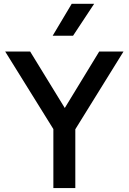

<svg xmlns="http://www.w3.org/2000/svg" viewBox="-20 -964 660 984"><path d="M253.5 0V-302.5L6.5 -700H134.5L312 -410.5L488.5 -700H613L366 -301.5V0ZM250 -781 347.5 -944.5H462.5L354.5 -781Z"/></svg>

Font: Geologica Thin Cursive
Style: Regular
Weight: 400
Version: Version 1.010;gftools[0.9.28]